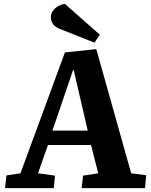

<svg xmlns="http://www.w3.org/2000/svg" viewBox="-20 -965 773 985"><path d="M474 -713 653 -76 730 -66 724 0H399L406 -64L484 -76L447 -221H226L175 -76L262 -64L256 0H6L13 -65L85 -76L313 -696ZM249 -295H430L358 -606H355ZM492 -787 465 -746 294 -814Q263 -825 252 -841.5Q241 -858 241 -877Q241 -895 251 -909Q261 -923 277 -932.5Q293 -942 313 -945Z"/></svg>

Font: Literata 18pt
Style: Bold Italic
Weight: 700
Italic angle: -2°
Designer: Latin by Veronika Burian and Jose Scaglione. Greek by Irene Vlachou. Cyrillic by Vera Evstafieva
Foundry: TypeTogether
Version: Version 3.103;gftools[0.9.29]